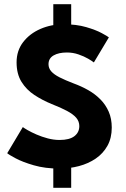

<svg xmlns="http://www.w3.org/2000/svg" viewBox="-20 -787 599 910"><path d="M232.6 -767H317.4V-653.5H232.6ZM232.6 -10.5H317.4V103H232.6ZM281.4 -672Q342.4 -672 388.5 -658.5Q434.5 -645.1 462.3 -630Q490.1 -614.9 496 -609.9L424.9 -491.1Q417.1 -497.4 397.7 -508.8Q378.3 -520.1 352.1 -529.1Q325.9 -538.2 297.2 -538.2Q258 -538.2 233.9 -524.3Q209.9 -510.4 209.9 -482.6Q209.9 -463.8 222.7 -449Q235.6 -434.2 262 -420.6Q288.5 -407.1 329 -391.6Q365.8 -378.2 398.4 -359.7Q430.9 -341.2 455.9 -315.9Q480.9 -290.6 495.3 -257.6Q509.7 -224.6 509.7 -182.4Q509.7 -132.7 489.2 -96Q468.8 -59.4 433.7 -35.4Q398.6 -11.5 354.2 0.2Q309.7 12 261.7 12Q193.8 12 140.2 -3.6Q86.6 -19.1 53.6 -36.9Q20.6 -54.6 14.2 -60.9L88.1 -184.7Q93.9 -180.1 111.2 -170.1Q128.4 -160.2 153.2 -149.4Q178.1 -138.6 206.4 -131.1Q234.8 -123.6 262.4 -123.6Q309.2 -123.6 332.6 -141.6Q355.9 -159.7 355.9 -189.4Q355.9 -211.7 341.2 -228.9Q326.4 -246 297.2 -261.5Q268.1 -277.1 224.4 -294.1Q181.1 -311.8 143.3 -336.6Q105.4 -361.4 82 -398.9Q58.6 -436.4 58.6 -491.5Q58.6 -546.9 89.7 -587.4Q120.9 -627.9 171.8 -650Q222.7 -672 281.4 -672Z"/></svg>

Font: League Spartan Extralight
Style: Regular
Weight: 200
Foundry: The League of Moveable Type
Version: Version 2.300; ttfautohint (v1.8.3)